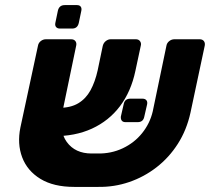

<svg xmlns="http://www.w3.org/2000/svg" viewBox="-20 -725 824 753"><path d="M363 -123Q416 -122 461.5 -143.5Q507 -165 537.5 -203Q568 -241 579 -288L633 -547Q635 -557 644 -564Q653 -571 664 -571H763Q774 -571 779.5 -564Q785 -557 783 -546L727 -283Q712 -215 677.5 -161Q643 -107 594 -69Q545 -31 486.5 -11Q428 9 365 8H271Q190 8 138.5 -23.5Q87 -55 67 -108Q47 -161 60 -225L129 -546Q131 -557 140 -564Q149 -571 160 -571H259Q270 -571 275.5 -564Q281 -557 279 -547L227 -297Q209 -213 242 -168Q275 -123 339 -123ZM188 -191 211 -302Q257 -302 287 -320Q317 -338 335 -371Q353 -404 363 -449L383 -545Q386 -557 395 -564Q404 -571 414 -571H513Q524 -571 529.5 -563Q535 -555 532 -545L511 -447Q494 -366 450.5 -308.5Q407 -251 340.5 -220.5Q274 -190 188 -191ZM472 -246Q462 -246 457.5 -252Q453 -258 454 -268L465 -316Q469 -338 491 -338H539Q549 -338 554 -332Q559 -326 557 -316L546 -268Q542 -246 520 -246ZM215 -613Q205 -613 200 -619Q195 -625 197 -635L207 -683Q212 -705 234 -705H282Q292 -705 296.5 -699Q301 -693 299 -683L289 -635Q284 -613 263 -613Z"/></svg>

Font: Rubik
Style: Bold Italic
Weight: 700
Italic angle: -12°
Designer: Hubert and Fischer
Foundry: Hubert and Fischer
Version: Version 2.300;gftools[0.9.30]